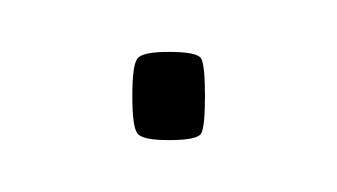

<svg xmlns="http://www.w3.org/2000/svg" viewBox="-20 -54 130 74"><path d="M31 -17Q31 -29 33 -31.5Q35 -34 45 -34Q56 -34 57.5 -31.5Q59 -29 59 -17Q59 -5 57.5 -2.5Q56 0 45 0Q35 0 33 -2.5Q31 -5 31 -17Z"/></svg>

Font: Georama ExtraCondensed Thin
Style: Regular
Weight: 100
Width: 2
Designer: Jean-Baptiste Levee
Foundry: Production Type
Version: Version 1.001